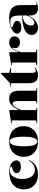

<svg xmlns="http://www.w3.org/2000/svg" viewBox="1386 -2090 719 3530"><g transform="rotate(-90 1745.0 -324.5)"><path d="M296 15Q218 15 157.5 -17.5Q97 -50 63 -108.5Q29 -167 29 -242Q29 -305 51 -355.5Q73 -406 114.5 -442Q156 -478 215 -496.5Q274 -515 348 -515Q388 -515 426.5 -506.5Q465 -498 495.5 -481Q526 -464 544 -438.5Q562 -413 562 -379Q562 -353 547 -335Q532 -317 506 -308.5Q480 -300 446 -300Q395 -300 361 -320Q327 -340 327 -378Q327 -405 345 -424.5Q363 -444 394 -451Q448 -465 448 -477Q448 -484 438.5 -490Q429 -496 412 -500Q395 -504 373 -504Q338 -504 309.5 -485.5Q281 -467 261 -435Q241 -403 230.5 -362.5Q220 -322 220 -277Q220 -222 231.5 -178.5Q243 -135 265 -104.5Q287 -74 318.5 -58Q350 -42 390 -42Q421 -42 452.5 -55Q484 -68 511 -93Q538 -118 554 -153L566 -143Q539 -90 506 -58.5Q473 -27 437.5 -11Q402 5 366 10Q330 15 296 15Z M910 -515Q978 -515 1031 -495.5Q1084 -476 1119.5 -439.5Q1155 -403 1173.5 -354Q1192 -305 1192 -246Q1192 -193 1174 -146Q1156 -99 1120 -62.5Q1084 -26 1031.5 -5.5Q979 15 910 15Q838 15 785 -5.5Q732 -26 696.5 -62.5Q661 -99 644 -146Q627 -193 627 -246Q627 -305 646.5 -354Q666 -403 702.5 -439.5Q739 -476 791.5 -495.5Q844 -515 910 -515ZM910 -504Q877 -504 857.5 -468.5Q838 -433 829.5 -374.5Q821 -316 821 -246Q821 -198 825 -152.5Q829 -107 839.5 -72Q850 -37 867 -16.5Q884 4 910 4Q934 4 950.5 -16Q967 -36 977.5 -71.5Q988 -107 993 -152Q998 -197 998 -246Q998 -298 993.5 -344.5Q989 -391 979.5 -427Q970 -463 953 -483.5Q936 -504 910 -504Z M1896 -10V0H1606V-10L1652 -20V-367Q1652 -409 1638.5 -430.5Q1625 -452 1603 -452Q1585 -452 1566.5 -433Q1548 -414 1532.5 -387Q1517 -360 1505 -333.5Q1493 -307 1487 -292V-20L1533 -10V0H1245V-10L1297 -20V-466H1243V-477L1487 -515V-352L1495 -344Q1516 -393 1543.5 -432Q1571 -471 1607.5 -493Q1644 -515 1692 -515Q1736 -515 1765 -501.5Q1794 -488 1810.5 -464Q1827 -440 1834.5 -408.5Q1842 -377 1842 -340V-20Z M2126 15Q2048 15 2014.5 -28Q1981 -71 1981 -157V-480H1917V-490L1981 -500L2153 -664H2171V-512L2267 -490V-480H2171V-92Q2171 -56 2182.5 -40Q2194 -24 2212 -24Q2225 -24 2237 -31Q2249 -38 2262 -49L2264 -32Q2251 -23 2235 -14Q2219 -5 2202 1.5Q2185 8 2165.5 11.5Q2146 15 2126 15Z M2309 0V-10L2361 -24V-466H2307V-477L2551 -515V-360L2559 -352Q2571 -384 2584 -410.5Q2597 -437 2611 -453Q2634 -485 2663 -500Q2692 -515 2730 -515Q2757 -515 2782.5 -504Q2808 -493 2825 -471Q2842 -449 2842 -414Q2842 -386 2828 -364Q2814 -342 2789 -329.5Q2764 -317 2730 -317Q2699 -317 2675.5 -328Q2652 -339 2638.5 -358Q2625 -377 2625 -402Q2625 -412 2627 -420.5Q2629 -429 2631 -436Q2633 -443 2633 -448Q2633 -455 2629 -455Q2621 -455 2610.5 -439.5Q2600 -424 2583 -386Q2575 -369 2566.5 -345Q2558 -321 2551 -293V-24L2603 -10V0Z M3171 -515Q3236 -515 3282 -503Q3328 -491 3358 -465.5Q3388 -440 3402.5 -402Q3417 -364 3417 -312V-33Q3417 -23 3420.5 -17Q3424 -11 3433 -11Q3441 -11 3453 -16Q3465 -21 3479 -30V-20Q3466 -10 3446.5 -2Q3427 6 3405.5 10.5Q3384 15 3363 15Q3301 15 3264 -16Q3227 -47 3227 -120Q3227 -129 3227 -133Q3227 -137 3227 -140.5Q3227 -144 3227 -149L3219 -155Q3201 -115 3177 -83.5Q3153 -52 3124.5 -30Q3096 -8 3065 3.5Q3034 15 3002 15Q2964 15 2934 1Q2904 -13 2886 -38.5Q2868 -64 2868 -99Q2868 -183 2961.5 -229.5Q3055 -276 3227 -276Q3227 -362 3217.5 -409.5Q3208 -457 3181 -476Q3154 -495 3103 -495Q3075 -495 3053 -490Q3031 -485 3018.5 -478Q3006 -471 3006 -465Q3006 -460 3018.5 -453.5Q3031 -447 3063 -436Q3127 -414 3127 -370Q3127 -332 3093 -312Q3059 -292 3008 -292Q2958 -292 2924.5 -312Q2891 -332 2891 -371Q2891 -397 2914 -423Q2937 -449 2976 -469.5Q3015 -490 3065.5 -502.5Q3116 -515 3171 -515ZM3227 -265Q3162 -265 3121 -241.5Q3080 -218 3060.5 -183Q3041 -148 3041 -113Q3041 -92 3047.5 -78.5Q3054 -65 3064.5 -58.5Q3075 -52 3090 -52Q3105 -52 3123 -60Q3141 -68 3159.5 -85Q3178 -102 3195.5 -129Q3213 -156 3227 -195Z"/></g></svg>

Font: Kalnia Thin SemiBold
Style: Regular
Weight: 600
Version: Version 1.105